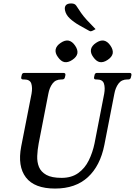

<svg xmlns="http://www.w3.org/2000/svg" viewBox="-20 -1083 783 1114"><path d="M731.5 -660Q744.5 -660 742.5 -647L739.8 -635Q737.5 -622 724.5 -622H718.5Q685.5 -622 667.6 -598Q649.8 -574 643.5 -539L585.5 -242Q561.5 -121 489.9 -55Q418.2 11 299.5 11Q179.8 11 130.4 -53.5Q81 -118 103 -233L163 -539Q169.2 -574 161.6 -598Q154 -622 120 -622H114Q101 -622 103.2 -635L106 -647Q108 -660 121 -660H347.5Q361.5 -660 359.5 -647L356.8 -635Q354.5 -622 340.5 -622H335.5Q302.5 -622 284.6 -598Q266.8 -574 260.5 -539L204.5 -251Q197.5 -214 196 -178.2Q194.5 -142.5 206.2 -114Q218 -85.5 249.1 -68.2Q280.2 -51 337.5 -51Q395 -51 433.8 -78.8Q472.5 -106.5 495 -152.2Q517.5 -198 528.5 -251L584.5 -539Q590.8 -574 583.1 -598Q575.5 -622 541.5 -622H536.5Q523.5 -622 525.8 -635L528.5 -647Q530.5 -660 543.5 -660ZM377.5 -847.5Q399.2 -843 416 -818Q432.5 -793.8 429 -773Q424.5 -752 399.5 -735.5Q375.2 -719 353.5 -722.8Q333.8 -726.8 316 -752Q298.8 -775.2 303 -797Q307.5 -818 332.5 -834.5Q356.8 -851 377.5 -847.5ZM582.5 -847.5Q604.2 -843 621 -818Q637.5 -793.8 634 -773Q629.5 -752 604.5 -735.5Q580.2 -719 558.5 -722.8Q538.8 -726.8 521 -752Q503.8 -775.2 508 -797Q512.5 -818 537.5 -834.5Q561.8 -851 582.5 -847.5ZM534.5 -914 520.2 -906.2Q511.5 -901.8 507.8 -901.8Q505.2 -901 502.4 -902.2Q499.5 -903.5 497 -904.5Q469.2 -919.5 438.9 -936.9Q408.5 -954.2 385.4 -975.6Q362.2 -997 357 -1024Q353.5 -1042.5 362.4 -1052.8Q371.2 -1063 393.2 -1063Q401.5 -1063 409 -1060.6Q416.5 -1058.2 421.8 -1051Q438 -1026 451.1 -1007.2Q464.2 -988.5 483.4 -967.4Q502.5 -946.2 534.5 -914Z"/></svg>

Font: Young Serif Light
Style: Italic
Weight: 300
Italic angle: -10.979°
Designer: Bastien Sozeau
Foundry: NBR — Bastien Sozeau
Version: Version 5.001